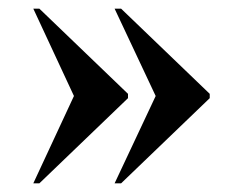

<svg xmlns="http://www.w3.org/2000/svg" viewBox="-20 -492 555 444"><path d="M245 -68H260L465 -265V-275L260 -472H245L340 -270ZM57 -68H71L276 -265V-275L71 -472H57L151 -270Z"/></svg>

Font: Noto Serif Display Condensed Black
Style: Regular
Weight: 900
Width: 3
Designer: Monotype Design Team
Foundry: Monotype Imaging Inc.
Version: Version 2.009